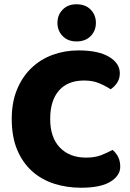

<svg xmlns="http://www.w3.org/2000/svg" viewBox="-20 -861 611 899"><path d="M374 -484Q297 -484 256 -437Q215 -390 215 -304Q215 -217 260.5 -170Q306 -123 383 -123Q424 -123 452.5 -134Q481 -145 507 -159Q524 -145 533.5 -125.5Q543 -106 543 -80Q543 -39 497.5 -10.5Q452 18 359 18Q292 18 233 -1Q174 -20 130 -59.5Q86 -99 60.5 -159.5Q35 -220 35 -304Q35 -382 59.5 -441.5Q84 -501 126.5 -542Q169 -583 226 -604Q283 -625 348 -625Q440 -625 490.5 -595Q541 -565 541 -518Q541 -492 528 -473Q515 -454 498 -443Q472 -460 442.5 -472Q413 -484 374 -484ZM249 -754Q249 -791 273.5 -816Q298 -841 338 -841Q380 -841 404.5 -816Q429 -791 429 -754Q429 -717 404.5 -692Q380 -667 338 -667Q298 -667 273.5 -692Q249 -717 249 -754Z"/></svg>

Font: Baloo Thambi
Style: Regular
Weight: 400
Designer: Aadarsh Rajan and Ek Type
Foundry: Ek Type
Version: Version 1.100;PS 1.000;hotconv 1.0.88;makeotf.lib2.5.647800;